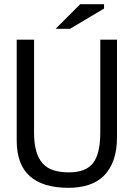

<svg xmlns="http://www.w3.org/2000/svg" viewBox="-20 -890 640 919"><path d="M460 -700H540V-233Q540 -170 523.5 -124Q507 -78 477 -48.5Q447 -19 404 -5Q361 9 309 9Q185 9 122.5 -47Q60 -103 60 -217V-700H143V-256Q143 -203 153.5 -166.5Q164 -130 184.5 -107.5Q205 -85 236.5 -75Q268 -65 310 -65Q391 -65 425.5 -109.5Q460 -154 460 -256ZM364 -870H478V-849L315 -752H246Z"/></svg>

Font: PT Mono
Style: Regular
Weight: 400
Monospace: yes
Designer: A.Korolkova, I.Chaeva
Foundry: ParaType Ltd
Version: Version 1.001W OFL